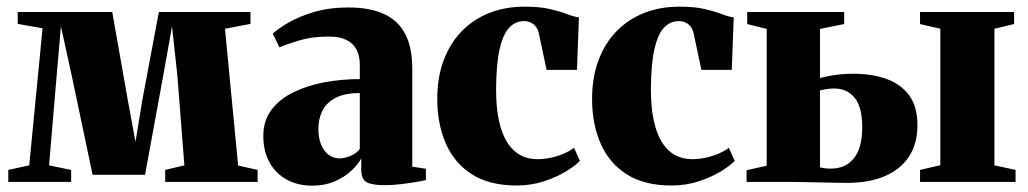

<svg xmlns="http://www.w3.org/2000/svg" viewBox="-20 -560 3164 591"><path d="M5.5 0V-37L70 -51L111 -473L34.5 -486.5V-523H325.5L373 -254L397 -123.5L418.5 -254L469 -523H751V-486.5L672.5 -471.5L713 -50.5L773 -37V0H488.5V-37L547.5 -51L526 -327L509.5 -479L482.5 -327.5L426.5 -22H265L200.5 -328.5L167.5 -479L154.5 -328.5L131 -51L199 -37V0Z M941 11.5Q896.5 11.5 862.5 -7.2Q828.5 -26 809.5 -60.5Q790.5 -95 790.5 -141.5Q790.5 -189 815.8 -222.2Q841 -255.5 883.8 -276.2Q926.5 -297 979.2 -306.8Q1032 -316.5 1087.5 -316.5V-361.5Q1087.5 -388 1077.5 -407.2Q1067.5 -426.5 1046.5 -437Q1025.5 -447.5 992 -447.5Q940.5 -447.5 901 -435.5Q861.5 -423.5 840 -414.5L819.5 -456.5Q835 -471 867.2 -490Q899.5 -509 946.5 -523Q993.5 -537 1052.5 -537Q1118 -537 1161.5 -517.2Q1205 -497.5 1227 -456Q1249 -414.5 1249 -348.5V-47L1291 -40.5V-5.5Q1280 -3 1259 0.5Q1238 4 1212.5 7Q1187 10 1163 10Q1126.5 10 1109.2 1.2Q1092 -7.5 1092 -38V-72.5Q1082 -53.5 1061 -34Q1040 -14.5 1009.8 -1.5Q979.5 11.5 941 11.5ZM1025.5 -72.5Q1040 -72.5 1058.5 -80Q1077 -87.5 1087.5 -101.5V-273.5Q1040 -273.5 1012.2 -258.5Q984.5 -243.5 972.2 -218.8Q960 -194 960 -163Q960 -136 968.2 -115.5Q976.5 -95 991.2 -83.8Q1006 -72.5 1025.5 -72.5Z M1570.5 11Q1487 11 1433 -23.2Q1379 -57.5 1352.5 -117.8Q1326 -178 1326 -255.5Q1326 -321 1345.2 -373.2Q1364.5 -425.5 1400.2 -462.8Q1436 -500 1485.5 -519.8Q1535 -539.5 1595 -539.5Q1641.5 -539.5 1672.5 -532.2Q1703.5 -525 1724.8 -516.8Q1746 -508.5 1762 -506.5L1756 -345H1662.5L1639 -455.5Q1636.5 -469 1629.5 -477.8Q1622.5 -486.5 1613.2 -490.8Q1604 -495 1593 -495Q1566.5 -495 1547.5 -475Q1528.5 -455 1518 -409.2Q1507.5 -363.5 1507 -285Q1507 -227.5 1516.2 -186.8Q1525.5 -146 1542.2 -120.2Q1559 -94.5 1582.2 -82.2Q1605.5 -70 1633.5 -70Q1653 -70 1674 -74.2Q1695 -78.5 1714 -86.5Q1733 -94.5 1747 -105L1765 -65Q1752 -50.5 1723 -32.8Q1694 -15 1654.5 -2Q1615 11 1570.5 11Z M2047 11Q1963.5 11 1909.5 -23.2Q1855.5 -57.5 1829 -117.8Q1802.5 -178 1802.5 -255.5Q1802.5 -321 1821.8 -373.2Q1841 -425.5 1876.8 -462.8Q1912.5 -500 1962 -519.8Q2011.5 -539.5 2071.5 -539.5Q2118 -539.5 2149 -532.2Q2180 -525 2201.2 -516.8Q2222.5 -508.5 2238.5 -506.5L2232.5 -345H2139L2115.5 -455.5Q2113 -469 2106 -477.8Q2099 -486.5 2089.8 -490.8Q2080.5 -495 2069.5 -495Q2043 -495 2024 -475Q2005 -455 1994.5 -409.2Q1984 -363.5 1983.5 -285Q1983.5 -227.5 1992.8 -186.8Q2002 -146 2018.8 -120.2Q2035.5 -94.5 2058.8 -82.2Q2082 -70 2110 -70Q2129.5 -70 2150.5 -74.2Q2171.5 -78.5 2190.5 -86.5Q2209.5 -94.5 2223.5 -105L2241.5 -65Q2228.5 -50.5 2199.5 -32.8Q2170.5 -15 2131 -2Q2091.5 11 2047 11Z M2812 0V-37L2874.5 -51.5V-471.5L2812 -486V-523H3101.5V-486L3041 -471.5V-51L3106 -37V0ZM2278 0V-36L2340 -50V-471L2280 -486V-523H2578.5V-486L2504 -471V-319.5Q2516 -323 2531.2 -326Q2546.5 -329 2565.2 -331Q2584 -333 2606.5 -333Q2664.5 -333 2709.2 -316.8Q2754 -300.5 2779 -265.8Q2804 -231 2804 -174.5Q2804 -117.5 2778 -78Q2752 -38.5 2703.5 -17.8Q2655 3 2586.5 3Q2576.5 3 2554 2.5Q2531.5 2 2504.8 1.5Q2478 1 2453.8 0.5Q2429.5 0 2416 0ZM2538 -41Q2582.5 -41 2608.2 -72.5Q2634 -104 2634 -168.5Q2634 -231.5 2610.2 -259.5Q2586.5 -287.5 2549 -287.5Q2537 -287.5 2524.2 -285.8Q2511.5 -284 2504 -281.5V-45Q2510 -43 2519.2 -42Q2528.5 -41 2538 -41Z"/></svg>

Font: Merriweather 96pt Black
Style: Regular
Weight: 900
Version: Version 2.100